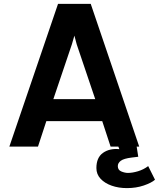

<svg xmlns="http://www.w3.org/2000/svg" viewBox="-20 -753 816 986"><path d="M28 0 278 -733H446L695 0H548L505 -131H218L175 0ZM254 -244H469L374 -525L362 -570L349 -525ZM632 213Q589 213 553.5 200.5Q518 188 496.5 165Q475 142 475 110Q475 56 509 32Q543 8 593 13L578 -25H678L690 52L657 56Q616 61 600.5 72.5Q585 84 585 100Q585 120 603 127.5Q621 135 637 135Q660 135 688.5 126.5Q717 118 741 100L776 170Q758 186 718.5 199.5Q679 213 632 213Z"/></svg>

Font: Kreadon
Style: Bold
Weight: 700
Designer: Reiya WATANABE
Foundry: StudioGnu
Version: Version 1.003; ttfautohint (v1.8.4.7-5d5b);gftools[0.9.32]